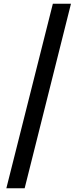

<svg xmlns="http://www.w3.org/2000/svg" viewBox="-20 -826 428 1028"><path d="M14 182 263 -806H360L112 182Z"/></svg>

Font: Swei Fan Sans CJK TC
Style: Bold
Weight: 700
Version: Version 2.130